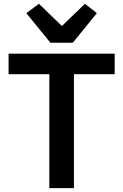

<svg xmlns="http://www.w3.org/2000/svg" viewBox="-20 -977 640 997"><path d="M575.6 -591.6V-698.2H24.5V-591.6H236.2V0H364V-591.6ZM116.8 -908.7 241.8 -755H358L483 -908.7L421.2 -957.4L301.5 -842L182.2 -957.4Z"/></svg>

Font: Margiela Mono SemiBold
Style: Regular
Weight: 600
Designer: Mike Abbink, Paul van der Laan, Pieter van Rosmalen
Foundry: Bold Monday
Version: Version 2.003 2021